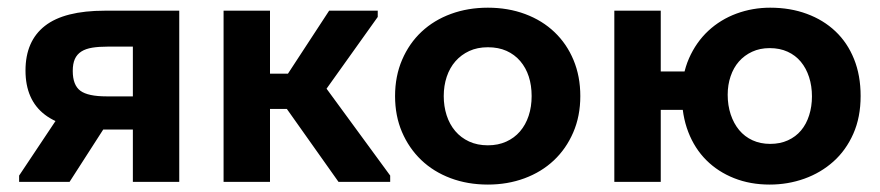

<svg xmlns="http://www.w3.org/2000/svg" viewBox="-20 -485 2347 512"><path d="M334.3 0H458V-456.5H259.8Q151.5 -456.5 99.8 -416Q48 -375.5 48 -297Q48 -218.5 99.9 -179Q151.8 -139.5 255 -139.5H334.3ZM31 0H165.5L289.5 -192.8L173.7 -230.8L31 -16.8ZM264.5 -228Q214.5 -228 194.3 -243Q174 -258 174 -295.8Q174 -315 179.6 -327.6Q185.3 -340.2 196.9 -347.6Q208.5 -355 226.3 -357.9Q244 -360.7 268 -360.7H334.3V-228Z M882.7 0H1020.5V-16.8L850.8 -248.5L987.3 -439.8V-456.5H857.7L714.5 -237.5ZM616 -194.5H770.3V-288.5H616ZM576.2 0H700V-325.5V-332.5V-456.5H576.2V-332.5V-325.5V-126V-111Z M1281 7.2Q1333.5 7.2 1378.6 -9.5Q1423.8 -26.2 1456.8 -57.2Q1489.8 -88.2 1508.6 -131.8Q1527.5 -175.3 1527.5 -228.8Q1527.5 -281.5 1509.4 -324.9Q1491.3 -368.3 1458.6 -399.4Q1426 -430.5 1380.5 -447.5Q1335 -464.5 1281 -464.5Q1227.8 -464.5 1182.5 -447.9Q1137.2 -431.3 1104.2 -400.4Q1071.2 -369.5 1052.4 -325.8Q1033.5 -282 1033.5 -228.8Q1033.5 -176 1052 -132.9Q1070.5 -89.8 1103.2 -58.4Q1136 -27 1181.5 -9.9Q1227 7.2 1281 7.2ZM1281 -97.5Q1253 -97.5 1231 -107.6Q1209 -117.8 1193.9 -135.6Q1178.8 -153.5 1171 -177.6Q1163.3 -201.8 1163.3 -228.8Q1163.3 -256.5 1171.3 -280.4Q1179.3 -304.2 1194.5 -321.6Q1209.8 -339 1231.4 -349Q1253 -359 1281 -359Q1309 -359 1330.6 -349.4Q1352.2 -339.7 1367.4 -322Q1382.5 -304.2 1390.1 -280.7Q1397.7 -257.2 1397.7 -228.8Q1397.7 -200.3 1389.7 -176.1Q1381.7 -152 1366.6 -134.5Q1351.5 -117 1329.9 -107.3Q1308.3 -97.5 1281 -97.5Z M2033.8 -101.3Q2007.8 -101.3 1986.8 -110.9Q1965.8 -120.5 1951.1 -138.1Q1936.5 -155.8 1928.5 -179.9Q1920.5 -204 1920.5 -232.3Q1920.5 -258.8 1928.3 -281.6Q1936 -304.5 1950.5 -321Q1965 -337.5 1985.8 -347.1Q2006.5 -356.7 2032.5 -356.7Q2059.3 -356.7 2080.3 -347.1Q2101.3 -337.5 2115.5 -320.4Q2129.8 -303.2 2137.5 -279.5Q2145.2 -255.8 2145.2 -228Q2145.2 -201 2137.7 -177.5Q2130.3 -154 2116.1 -137.1Q2102 -120.3 2081.1 -110.8Q2060.3 -101.3 2033.8 -101.3ZM1854.3 -294.5H1669.5V-192H1854.3ZM2032.5 7.2Q2081 7.2 2125 -8.5Q2169 -24.3 2202.5 -54.3Q2236 -84.3 2255.5 -128.3Q2275 -172.3 2275 -229Q2275 -284 2257.4 -327.6Q2239.8 -371.3 2207.8 -401.5Q2175.8 -431.8 2131.5 -448.1Q2087.3 -464.5 2033.8 -464.5Q1987 -464.5 1944.1 -448.8Q1901.3 -433 1868.8 -402.8Q1836.3 -372.5 1817.3 -329.3Q1798.3 -286 1798.3 -231.8Q1798.3 -177.3 1815.4 -133Q1832.5 -88.8 1863.6 -57.8Q1894.8 -26.8 1937.8 -9.8Q1980.8 7.2 2032.5 7.2ZM1618.2 0H1742V-456.5H1618.2Z"/></svg>

Font: Tilda Sans VF
Style: Regular
Weight: 400
Designer: ParaType Ltd
Foundry: ParaType Ltd
Version: Version 1.010